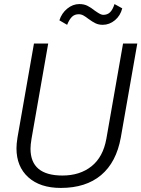

<svg xmlns="http://www.w3.org/2000/svg" viewBox="-20 -914 695 944"><path d="M61 -185Q61 -206 66 -238L147 -700H217L135 -232Q130 -202 130 -183Q130 -51 287 -51Q373 -51 430 -96.5Q487 -142 503 -232L585 -700H655L574 -238Q552 -116 477 -53Q402 10 279 10Q177 10 119 -42.5Q61 -95 61 -185ZM272 -814Q283 -849 310.5 -871.5Q338 -894 370 -894Q393 -894 410 -885.5Q427 -877 447 -861Q450 -859 459 -853Q468 -847 475 -844Q482 -841 488 -841Q508 -841 521 -853.5Q534 -866 543 -894L581 -873Q572 -837 545 -814.5Q518 -792 485 -792Q465 -792 449.5 -799.5Q434 -807 415 -821Q401 -832 390 -838Q379 -844 367 -844Q347 -844 334 -831.5Q321 -819 310 -792Z"/></svg>

Font: Niramit Light
Style: Italic
Weight: 300
Italic angle: -10°
Designer: Katatrad Aksorn Co.,Ltd.
Foundry: Cadson Demak Co.,Ltd.
Version: Version 1.000; ttfautohint (v1.6)